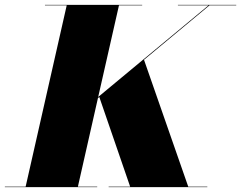

<svg xmlns="http://www.w3.org/2000/svg" viewBox="-65 -770 992 790"><path d="M-45 -2V0H335V-2H255.5L338 -366.5L343.5 -371L470.5 -2H382V0H788V-2H709.5L527.5 -524L797 -748H907V-750H667V-748H793L339 -371L424.5 -748H520V-750H120V-748H209.5L40.5 -2Z"/></svg>

Font: Bodoni* 96pt Fatface
Style: Italic
Weight: 900
Italic angle: -13°
Version: Version 2.3